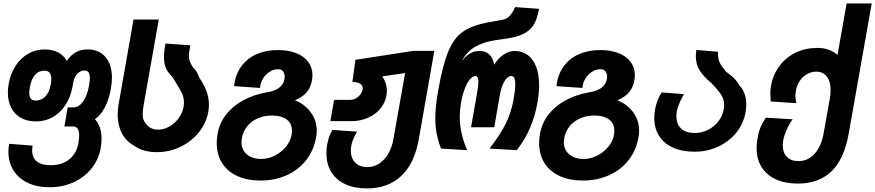

<svg xmlns="http://www.w3.org/2000/svg" viewBox="-20 -834 4887 1072"><path d="M27 14Q27 -10.5 31 -31L162 -21Q159.5 -5 159.5 6Q159.5 46.5 185.5 67.5Q211.5 88.5 263.5 88.5Q325.5 88.5 366.5 55.8Q407.5 23 417.5 -33.5Q422 -59 422 -77.5Q422 -103.5 413.2 -115.8Q404.5 -128 386.5 -128H339.5L358 -234.5H389.5Q420 -234.5 443.5 -266.8Q467 -299 477 -355.5Q481.5 -382 481.5 -398Q481.5 -421 474 -430.8Q466.5 -440.5 452 -440.5Q431 -440.5 413 -423.5Q395 -406.5 388.5 -371.5L385 -350.5Q374.5 -292.5 346 -248.5Q317.5 -204.5 275 -180.2Q232.5 -156 181 -156Q132.5 -156 97 -175.8Q61.5 -195.5 42.8 -231.8Q24 -268 24 -316.5Q24 -340 28.5 -365.5Q38.5 -422.5 66.8 -466.2Q95 -510 137.2 -534Q179.5 -558 229 -558Q273 -558 304.5 -541.5Q336 -525 352.5 -494Q376.5 -528 404.8 -543Q433 -558 468.5 -558Q533 -558 569 -515.8Q605 -473.5 605 -400Q605 -371.5 599 -338.5Q588 -277.5 565 -233.5Q542 -189.5 510 -168.5Q547 -128 547 -60.5Q547 -33 542.5 -8.5Q531 56.5 491 106.5Q451 156.5 389.8 184Q328.5 211.5 256.5 211.5Q186.5 211.5 134.5 186.5Q82.5 161.5 54.8 116.8Q27 72 27 14ZM264 -365.5Q266.5 -378 266.5 -392.5Q266.5 -439.5 228 -439.5Q196.5 -439.5 175.5 -416Q154.5 -392.5 146.5 -345.5Q143.5 -328.5 143.5 -315.5Q143.5 -293.5 152.2 -283Q161 -272.5 179.5 -272.5Q212 -272.5 234 -296.2Q256 -320 264 -365.5Z M727.5 -21.5Q684 -45 660.5 -90.2Q637 -135.5 637 -195Q637 -221.5 642.5 -253L725.5 -725H866.5L782 -247.5Q777 -217.5 777 -199.5Q777 -184.5 779 -171Q790 -143 811 -126.5Q832 -110 861 -110Q894 -110 924.8 -127Q955.5 -144 977.2 -173.5Q999 -203 1005 -238.5Q1007 -249 1007 -261.5Q1007 -289 996 -313Q985 -337 960 -376L943 -403Q925.5 -422.5 916.8 -434.5Q908 -446.5 901.8 -466.2Q895.5 -486 895.5 -515Q895.5 -548 904 -591L1042.5 -581Q1039 -562.5 1036.8 -547.2Q1034.5 -532 1034.5 -521.5Q1034.5 -506 1039.5 -492.5Q1044.5 -479 1057.5 -457Q1069 -448 1078.2 -432.8Q1087.5 -417.5 1093 -399.5Q1113 -371.5 1129.8 -332.8Q1146.5 -294 1146.5 -247Q1146.5 -227.5 1143 -210Q1132 -147 1090.5 -95.5Q1049 -44 987.2 -14.2Q925.5 15.5 856.5 15.5Q776.5 15.5 727.5 -21.5Z M1190 -35.5Q1190 -57 1195 -88Q1206 -148 1243.2 -195.5Q1280.5 -243 1338.5 -274.2Q1396.5 -305.5 1469 -318.5Q1511 -324.5 1537 -343Q1563 -361.5 1568.5 -393Q1569.5 -401 1569.5 -405.5Q1569.5 -423 1560.8 -435.2Q1552 -447.5 1532 -447.5Q1507.5 -447.5 1484.8 -432.8Q1462 -418 1447.5 -393.8Q1433 -369.5 1432 -343L1287 -353Q1294 -418 1327 -463.2Q1360 -508.5 1412.5 -531.5Q1465 -554.5 1531 -554.5Q1589.5 -554.5 1633.2 -537.5Q1677 -520.5 1700.8 -488.8Q1724.5 -457 1724.5 -414.5Q1724.5 -402.5 1722 -386.5Q1715 -346.5 1693.2 -320Q1671.5 -293.5 1627 -274Q1660 -261.5 1687.5 -237.5Q1715 -213.5 1731.8 -179.2Q1748.5 -145 1748.5 -104Q1748.5 -85.5 1745 -68Q1732.5 4.5 1689.8 59.5Q1647 114.5 1581 144.2Q1515 174 1434.5 174Q1359.5 174 1304.2 148.5Q1249 123 1219.5 75.5Q1190 28 1190 -35.5ZM1608 -81Q1610 -91.5 1610 -104Q1610 -144.5 1580.8 -166.8Q1551.5 -189 1498.5 -189Q1454.5 -189 1418.5 -173Q1382.5 -157 1359.5 -128Q1336.5 -99 1330 -61Q1328 -47 1328 -40.5Q1328 -12.5 1341.5 8.8Q1355 30 1380 41.8Q1405 53.5 1438.5 53.5Q1477.5 53.5 1514.2 35Q1551 16.5 1576.5 -14.8Q1602 -46 1608 -81Z M1802.5 21.5Q1802.5 -2.5 1807 -29.5Q1816 -76 1836 -108.5L1973.5 -99Q1946.5 -52.5 1941.5 -20.5Q1939 -8 1939 7.5Q1939 50 1963.8 74.5Q1988.5 99 2031.5 99Q2067.5 99 2097.5 79.2Q2127.5 59.5 2148.2 23.5Q2169 -12.5 2177 -60L2242 -426L2114.5 -407.5Q2140 -371 2140 -327.5Q2140 -315.5 2137.5 -300.5Q2130 -258.5 2102.5 -226Q2075 -193.5 2032.5 -175.5Q1990 -157.5 1939.5 -157.5H1824.5L1845.5 -276.5H1933.5Q1953 -276.5 1968.2 -285.5Q1983.5 -294.5 1993 -308Q2002.5 -321.5 2005 -335.5Q2005.5 -337.5 2005.5 -341.5Q2005.5 -359 1988.5 -367.8Q1971.5 -376.5 1947.5 -376.5L1964.5 -500L2288 -550H2405L2318.5 -58Q2294.5 78.5 2220.5 148.2Q2146.5 218 2028.5 218Q1958.5 218 1907.5 194.2Q1856.5 170.5 1829.5 126.2Q1802.5 82 1802.5 21.5Z M2410.5 -173.5Q2410.5 -240.5 2427 -331Q2452 -473 2483.2 -547.5Q2514.5 -622 2564.5 -656.8Q2614.5 -691.5 2704 -709L2786 -723.5Q2811 -728.5 2827 -746.2Q2843 -764 2856 -794.5L2990 -784.5Q2981.5 -748 2976.8 -733.2Q2972 -718.5 2963.5 -702Q2944.5 -668 2909.2 -648.5Q2874 -629 2814.5 -619.5L2740 -608.5Q2679 -599 2633.2 -573Q2587.5 -547 2557.5 -492.5Q2582 -523.5 2605.8 -536.5Q2629.5 -549.5 2658 -549.5Q2725 -549.5 2739 -473Q2762.5 -510 2792.8 -529.8Q2823 -549.5 2852.5 -549.5Q2895 -549.5 2926 -527Q2957 -504.5 2973.5 -461.2Q2990 -418 2990 -357.5Q2990 -314.5 2981 -262.5Q2968 -187.5 2940.2 -122Q2912.5 -56.5 2865.5 4.5L2713.5 -4.5Q2775.5 -85.5 2805.2 -147Q2835 -208.5 2847.5 -279Q2857 -333.5 2857 -363.5Q2857 -409.5 2836 -409.5Q2814 -409.5 2796.8 -380.8Q2779.5 -352 2772 -309L2739.5 -123.5H2610L2644.5 -319Q2651 -355 2651 -377Q2651 -393 2647.2 -401.2Q2643.5 -409.5 2635 -409.5Q2619 -409.5 2603.5 -391.2Q2588 -373 2575 -339Q2562 -305 2554 -259.5Q2547 -219 2547 -180.5Q2547 -137.5 2556.8 -92.2Q2566.5 -47 2588 4.5L2442.5 -4.5Q2426.5 -45 2418.5 -86Q2410.5 -127 2410.5 -173.5Z M2990 -35.5Q2990 -57 2995 -88Q3006 -148 3043.2 -195.5Q3080.5 -243 3138.5 -274.2Q3196.5 -305.5 3269 -318.5Q3311 -324.5 3337 -343Q3363 -361.5 3368.5 -393Q3369.5 -401 3369.5 -405.5Q3369.5 -423 3360.8 -435.2Q3352 -447.5 3332 -447.5Q3307.5 -447.5 3284.8 -432.8Q3262 -418 3247.5 -393.8Q3233 -369.5 3232 -343L3087 -353Q3094 -418 3127 -463.2Q3160 -508.5 3212.5 -531.5Q3265 -554.5 3331 -554.5Q3389.5 -554.5 3433.2 -537.5Q3477 -520.5 3500.8 -488.8Q3524.5 -457 3524.5 -414.5Q3524.5 -402.5 3522 -386.5Q3515 -346.5 3493.2 -320Q3471.5 -293.5 3427 -274Q3460 -261.5 3487.5 -237.5Q3515 -213.5 3531.8 -179.2Q3548.5 -145 3548.5 -104Q3548.5 -85.5 3545 -68Q3532.5 4.5 3489.8 59.5Q3447 114.5 3381 144.2Q3315 174 3234.5 174Q3159.5 174 3104.2 148.5Q3049 123 3019.5 75.5Q2990 28 2990 -35.5ZM3408 -81Q3410 -91.5 3410 -104Q3410 -144.5 3380.8 -166.8Q3351.5 -189 3298.5 -189Q3254.5 -189 3218.5 -173Q3182.5 -157 3159.5 -128Q3136.5 -99 3130 -61Q3128 -47 3128 -40.5Q3128 -12.5 3141.5 8.8Q3155 30 3180 41.8Q3205 53.5 3238.5 53.5Q3277.5 53.5 3314.2 35Q3351 16.5 3376.5 -14.8Q3402 -46 3408 -81Z M3633 -175.5Q3633 -198 3637.5 -222.5Q3641.5 -247 3651 -272.2Q3660.5 -297.5 3674.5 -318L3798.5 -308.5Q3781 -276 3772.2 -255.2Q3763.5 -234.5 3759 -212.5Q3756.5 -196 3756.5 -184.5Q3756.5 -140.5 3783.2 -116Q3810 -91.5 3858.5 -91.5Q3898 -91.5 3932.8 -108.8Q3967.5 -126 3991 -156.5Q4014.5 -187 4021 -225.5Q4023 -236 4023 -248Q4023 -278.5 4006.8 -304.5Q3990.5 -330.5 3951.5 -370.5Q3910 -404.5 3887.5 -439Q3865 -473.5 3865 -520Q3865 -536.5 3868 -555L3989.5 -545Q3989 -539.5 3989 -529Q3989 -504 3998.5 -484.2Q4008 -464.5 4033 -434.5Q4067 -409 4081.2 -394.8Q4095.5 -380.5 4107.5 -358.5Q4146.5 -318 4146.5 -251Q4146.5 -227.5 4142.5 -206Q4131.5 -143.5 4091 -93.5Q4050.5 -43.5 3989.5 -15.2Q3928.5 13 3858 13Q3788 13 3737.5 -9.8Q3687 -32.5 3660 -75.2Q3633 -118 3633 -175.5Z M4204.5 -7Q4204.5 -34.5 4209.5 -61.5Q4214.5 -93 4224.8 -119.2Q4235 -145.5 4256 -177L4405.5 -168Q4385.5 -140.5 4371.5 -108Q4357.5 -75.5 4353 -50.5Q4350.5 -38 4350.5 -22Q4350.5 18.5 4373.5 42Q4396.5 65.5 4438.5 65.5Q4491.5 65.5 4528.8 23.8Q4566 -18 4578.5 -89.5L4613.5 -286Q4617.5 -308 4617.5 -331Q4617.5 -380.5 4595.8 -407.2Q4574 -434 4538.5 -434Q4510.5 -434 4486.2 -420.5Q4462 -407 4445.8 -383Q4429.5 -359 4424 -328.5Q4421 -313 4421 -298.5Q4421 -280 4426.5 -258L4283 -267.5Q4281 -301.5 4281 -312Q4281 -332.5 4284.5 -353.5Q4295.5 -416.5 4331.5 -465Q4367.5 -513.5 4422.2 -540Q4477 -566.5 4543 -566.5Q4612.5 -566.5 4656 -527L4707 -814.5H4847L4718.5 -87.5Q4694 53 4623 122Q4552 191 4435 191Q4363.5 191 4311.8 167.2Q4260 143.5 4232.2 99Q4204.5 54.5 4204.5 -7Z"/></svg>

Font: JuliaMono ExtraBoldItalic
Style: Regular
Weight: 800
Italic angle: -9°
Monospace: yes
Designer: cormullion
Foundry: corm
Version: Version 0.049; ttfautohint (v1.8.4)